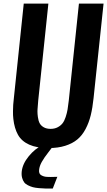

<svg xmlns="http://www.w3.org/2000/svg" viewBox="-20 -830 607 1089"><path d="M279.3 239.3Q267.1 239.3 257.1 239.3Q247.1 239.3 238.8 239.3Q222.7 238.8 201.4 237.1Q180.2 235.4 166.5 231.7Q152.8 228 138.7 220.9Q124.5 213.9 117.2 204.1Q109.4 193.4 105.5 178.7Q102.5 168.5 102.5 156.7Q102.5 150.9 103 144.5Q107.4 99.6 143.1 56.2Q178.7 12.7 220.2 -5.9H284.7Q281.2 -0.5 255.6 32.2Q230 64.9 216.8 88.6Q203.6 112.3 201.7 134.3Q200.7 144.5 203.6 152.1Q206.5 159.7 213.9 163.8Q221.2 168 229 170.4Q236.8 172.9 248.3 173.3Q259.8 173.8 268.1 173.8Q276.4 173.8 288.3 173.3Q300.3 172.9 305.2 172.9ZM255.4 9.8Q188.5 9.8 145.3 -9.8Q102.1 -29.3 81.8 -65.9Q61.5 -102.5 55.7 -155.3Q53.2 -176.3 53.7 -199.7Q53.7 -234.4 58.6 -273.4L114.7 -809.6H254.4L196.8 -259.8Q193.8 -230.5 192.9 -210Q192.4 -204.6 192.4 -199.2Q192.4 -183.1 194.8 -166.5Q197.8 -144 205.3 -130.4Q212.9 -116.7 228.5 -107.9Q244.1 -99.1 267.1 -99.1Q290 -99.1 307.1 -108.2Q324.2 -117.2 334.7 -130.6Q345.2 -144 352.5 -166.5Q359.9 -189 363.3 -209.5Q366.7 -230 370.1 -259.8L427.7 -809.6H567.4L510.7 -273.4Q504.9 -217.8 494.6 -176Q484.4 -134.3 465.3 -98.1Q446.3 -62 418.7 -39.1Q391.1 -16.1 350.1 -3.2Q309.1 9.8 255.4 9.8Z"/></svg>

Font: Oswald
Style: Medium
Weight: 500
Designer: Vernon Adams
Foundry: Vernon Adams
Version: 3.0; ttfautohint (v0.94.23-7a4d-dirty) -l 8 -r 50 -G 150 -x 